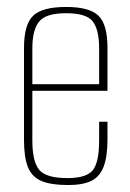

<svg xmlns="http://www.w3.org/2000/svg" viewBox="-20 -523 373 552"><path d="M176 9Q127 9 99.5 -2.5Q72 -14 60.5 -42Q49 -70 49 -121V-385Q49 -453 75.5 -478Q102 -503 170 -503Q237 -503 263 -478Q289 -453 289 -385V-262H73V-119Q73 -59 92.5 -35Q112 -11 174 -11Q229 -11 247 -34Q265 -57 265 -119V-173H289V-122Q289 -73 278 -44Q267 -15 242.5 -3Q218 9 176 9ZM73 -281H265V-384Q265 -437 247 -461Q229 -485 170 -485Q112 -485 92.5 -461Q73 -437 73 -384Z"/></svg>

Font: Alumni Sans Thin
Style: Regular
Weight: 100
Designer: Robert E. Leuschke
Foundry: Robert E. Leuschke
Version: Version 1.018